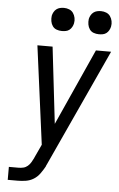

<svg xmlns="http://www.w3.org/2000/svg" viewBox="-62 -990 638 1033"><g transform="rotate(5 257.0 -474.0)"><path d="M20 0V-70H73Q85 -70 98 -73Q111 -76 121.5 -85Q132 -94 139 -106Q146 -118 152 -130V-131L186 -204L116 -735H198L246 -322L432 -735H514L223 -102Q221 -99 220 -96Q219 -93 218 -91V-90Q207 -70 193 -50.5Q179 -31 159.5 -19Q140 -7 117.5 -3.5Q95 0 73 0ZM440 -823Q425 -823 411.5 -828Q398 -833 390 -844.5Q382 -856 379.5 -870.5Q377 -885 379 -900Q381 -910 386.5 -920Q392 -930 400.5 -936.5Q409 -943 419.5 -945.5Q430 -948 441 -948Q456 -948 469.5 -942.5Q483 -937 491 -925.5Q499 -914 502 -899.5Q505 -885 502 -870Q500 -860 494.5 -850Q489 -840 480.5 -833.5Q472 -827 461.5 -825Q451 -823 440 -823ZM240 -823Q225 -823 211.5 -828Q198 -833 190 -844.5Q182 -856 179.5 -870.5Q177 -885 179 -900Q181 -910 186.5 -920Q192 -930 200.5 -936.5Q209 -943 219.5 -945.5Q230 -948 241 -948Q256 -948 269.5 -942.5Q283 -937 291 -925.5Q299 -914 302 -899.5Q305 -885 302 -870Q300 -860 294.5 -850Q289 -840 280.5 -833.5Q272 -827 261.5 -825Q251 -823 240 -823Z"/></g></svg>

Font: Iosevka Algr
Style: Italic
Weight: 400
Italic angle: -9°
Monospace: yes
Designer: Belleve Invis
Foundry: Belleve Invis
Version: Version 26.0.2; ttfautohint (v1.8.3)